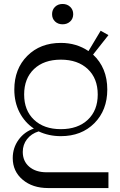

<svg xmlns="http://www.w3.org/2000/svg" viewBox="-20 -743 601 963"><path d="M285.2 -60.1Q224.6 -60.1 173.8 -84Q137.2 -72.8 115.7 -45.2Q94.2 -17.6 94.2 19Q94.2 65.4 126.7 93.3Q159.2 121.1 213.9 121.1H523.9V200.2H221.2Q143.1 200.2 93.5 158.2Q43.9 116.2 43.9 49.8Q43.9 -1.5 73.2 -42Q102.5 -82.5 149.9 -98.1Q103.5 -129.4 77.6 -179.9Q51.8 -230.5 51.8 -293.9Q51.8 -397.5 116.7 -462.6Q181.6 -527.8 285.2 -527.8Q363.3 -527.8 423.8 -486.8L484.9 -588.9L523.9 -566.9L446.8 -469.2Q518.1 -402.8 518.1 -293.9Q518.1 -190.4 453.4 -125.2Q388.7 -60.1 285.2 -60.1ZM285.2 -95.2Q370.1 -95.2 420.2 -142.1Q470.2 -189 470.2 -269Q470.2 -349.6 420.2 -396.7Q370.1 -443.8 285.2 -443.8Q200.2 -443.8 150.6 -396.7Q101.1 -349.6 101.1 -269Q101.1 -189 150.9 -142.1Q200.7 -95.2 285.2 -95.2ZM332 -635.3Q316.9 -621.1 293.9 -621.1Q271 -621.1 256.1 -635.3Q241.2 -649.4 241.2 -671.9Q241.2 -694.3 256.1 -708.7Q271 -723.1 293.9 -723.1Q316.9 -723.1 332 -708.7Q347.2 -694.3 347.2 -671.9Q347.2 -649.4 332 -635.3Z"/></svg>

Font: Ribes
Style: Regular
Weight: 400
Designer: Luigi Gorlero
Foundry: Collletttivo
Version: Version 2.100;Glyphs 3.2 (3217)